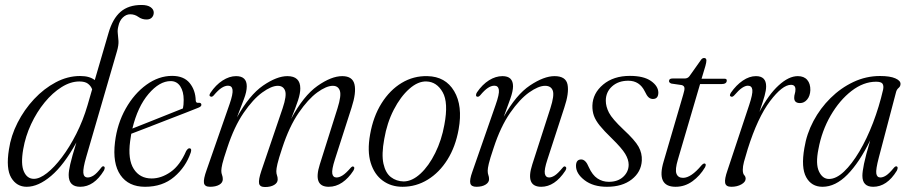

<svg xmlns="http://www.w3.org/2000/svg" viewBox="-20 -744 3664 773"><path d="M398.5 -57.5Q358.5 8 303 8Q256.5 8 256.5 -39.5Q256.5 -55 262.8 -82.8Q269 -110.5 287.5 -170.5Q237.5 -79.5 185.8 -35.8Q134 8 87.5 8Q47 8 25.2 -28.5Q3.5 -65 16 -142.5Q24 -197.5 50.8 -250Q77.5 -302.5 117.2 -345Q157 -387.5 204.8 -412.8Q252.5 -438 302.5 -438Q323 -438 337.8 -433.5Q352.5 -429 361.5 -421.5L417 -611.5Q433.5 -669 465.5 -696.5Q497.5 -724 549.5 -724Q574 -724 586.5 -715Q599 -706 599 -693.5Q599 -681.5 591.5 -673.5Q584 -665.5 570 -665.5Q551.5 -665.5 537 -676Q522.5 -686.5 504 -686.5Q488 -686.5 474.5 -673.5Q461 -660.5 456.5 -638.5Q452.5 -623.5 454.2 -609.8Q456 -596 457 -579Q458 -562 451 -538L327 -111.5Q314 -67 315.5 -48.2Q317 -29.5 333.5 -29.5Q344 -29.5 356.8 -37.5Q369.5 -45.5 387.5 -69Q393 -76.5 398 -74Q405 -71.5 398.5 -57.5ZM73.5 -143.5Q63 -83.5 76 -53.8Q89 -24 116.5 -24Q139.5 -24 169 -47Q198.5 -70 229.2 -110.8Q260 -151.5 287.2 -205.2Q314.5 -259 332.5 -320.5L351 -384.5Q345.5 -398.5 333.8 -407.2Q322 -416 299.5 -416Q264 -416 227.8 -393.2Q191.5 -370.5 159.8 -331.8Q128 -293 105.2 -244.2Q82.5 -195.5 73.5 -143.5Z M748 -130Q728 -71.5 681.2 -31.8Q634.5 8 564 8Q497.5 8 465 -39Q432.5 -86 443 -172Q452 -246 486 -306.5Q520 -367 569.5 -402.8Q619 -438.5 673 -438.5Q720 -438.5 743.5 -409.8Q767 -381 768 -339.5Q768.5 -328.5 779.5 -330Q788.5 -331 790.5 -324.5Q793 -316 779 -310.5Q762 -303.5 727.8 -290.2Q693.5 -277 652.2 -261Q611 -245 572.5 -230Q534 -215 508.5 -205.5Q506 -191 504 -176Q494 -102 518.5 -63.8Q543 -25.5 590.5 -25.5Q629.5 -25.5 667 -51.8Q704.5 -78 729.5 -136Q737 -148 743.5 -147Q753 -146 748 -130ZM667 -417.5Q622 -417.5 578 -365.8Q534 -314 513 -226.5Q541 -237.5 579.5 -252.8Q618 -268 655.2 -283Q692.5 -298 716.5 -307.5Q719.5 -320.5 719.5 -342Q719.5 -375.5 705.8 -396.5Q692 -417.5 667 -417.5Z M1032 -55.5 1118 -308.5Q1135 -359 1127.8 -378.8Q1120.5 -398.5 1098.5 -398.5Q1073 -398.5 1036 -371.8Q999 -345 961 -289.8Q923 -234.5 895 -149Q879.5 -103 875.2 -84.5Q871 -66 871 -56.5Q871 -47 874 -39.5Q877 -32 877 -22.5Q877 -8.5 862.8 -0.2Q848.5 8 825.5 8Q804 8 801.2 -7.2Q798.5 -22.5 812 -60L904.5 -325.5Q918.5 -366 916.2 -382.5Q914 -399 898 -399Q886 -399 872.2 -390.2Q858.5 -381.5 839.5 -359Q833.5 -353 828.5 -355Q819 -358 827.5 -370.5Q848.5 -402 876 -419.8Q903.5 -437.5 930.5 -437.5Q973.5 -437.5 973.5 -396.5Q973.5 -375 962.2 -345.5Q951 -316 934 -271.5Q984 -361.5 1039.2 -399.5Q1094.5 -437.5 1137 -437.5Q1189 -437.5 1189 -388Q1189 -368 1180 -340.2Q1171 -312.5 1152 -265.5Q1202 -358.5 1258 -398Q1314 -437.5 1358 -437.5Q1399.5 -437.5 1407.2 -404.2Q1415 -371 1395.5 -311L1328.5 -102.5Q1315 -60.5 1317.8 -45Q1320.5 -29.5 1335 -29.5Q1346 -29.5 1359.2 -37.8Q1372.5 -46 1392 -68.5Q1398.5 -75.5 1402.5 -73.5Q1410.5 -70.5 1402.5 -56.5Q1383 -26.5 1357.8 -9.2Q1332.5 8 1303.5 8Q1239 8 1267.5 -82L1339 -308.5Q1355 -359.5 1348.2 -379Q1341.5 -398.5 1320 -398.5Q1294 -398.5 1257.2 -371.8Q1220.5 -345 1182.5 -289.8Q1144.5 -234.5 1116.5 -149Q1101.5 -104 1097 -84.2Q1092.5 -64.5 1092.5 -55Q1092.5 -45 1095.2 -38Q1098 -31 1098 -21.5Q1098 -8 1083.8 0.5Q1069.5 9 1047 9Q1025.5 9 1023 -6Q1020.5 -21 1032 -55.5Z M1701 -437.5Q1773.5 -436 1808.5 -377Q1843.5 -318 1826.5 -223.5Q1814 -153.5 1781.5 -101.5Q1749 -49.5 1702.2 -20.8Q1655.5 8 1600.5 8Q1554.5 8 1520.8 -16.8Q1487 -41.5 1472.5 -88.5Q1458 -135.5 1470 -202.5Q1482.5 -274.5 1516 -328Q1549.5 -381.5 1597.2 -410.2Q1645 -439 1701 -437.5ZM1605.5 -13.5Q1639.5 -14 1673 -45Q1706.5 -76 1732.2 -128Q1758 -180 1769 -241.5Q1786 -331 1762.2 -372.8Q1738.5 -414.5 1697.5 -416Q1663 -417.5 1627.8 -386.2Q1592.5 -355 1565.2 -302Q1538 -249 1527 -184.5Q1515.5 -122.5 1523.8 -85Q1532 -47.5 1554 -30.8Q1576 -14 1605.5 -13.5Z M1900.5 -355Q1896.5 -356 1896.5 -361.2Q1896.5 -366.5 1900.5 -372.5Q1922 -404 1948.8 -420.8Q1975.5 -437.5 2003 -437.5Q2045.5 -437.5 2045.5 -396.5Q2045.5 -377.5 2034.5 -346.2Q2023.5 -315 2008 -273.5Q2058 -363 2114 -400.2Q2170 -437.5 2212.5 -437.5Q2258.5 -437.5 2265 -403.2Q2271.5 -369 2252 -311L2184 -102Q2170.5 -61 2173.5 -45.2Q2176.5 -29.5 2190.5 -29.5Q2201 -29.5 2213.5 -37.5Q2226 -45.5 2245 -68.5Q2251 -76 2255.5 -73.5Q2264 -70 2256 -56.5Q2213.5 8 2159 8Q2094 8 2123 -82L2196 -308.5Q2212.5 -360 2205.5 -379.2Q2198.5 -398.5 2174.5 -398.5Q2148 -398.5 2110.2 -371.8Q2072.5 -345 2034 -289.8Q1995.5 -234.5 1967.5 -149Q1952 -103 1947.8 -84.5Q1943.5 -66 1943.5 -56.5Q1943.5 -46 1946.2 -39Q1949 -32 1949 -22.5Q1949 -9.5 1935 -0.8Q1921 8 1898 8Q1877 8 1873.5 -6Q1870 -20 1881.5 -52L1975 -320.5Q1991 -365.5 1988.5 -382.2Q1986 -399 1970.5 -399Q1958 -399 1944.5 -390.2Q1931 -381.5 1913.5 -360.5Q1906.5 -352.5 1900.5 -355Z M2431 -12Q2467.5 -12 2489.2 -32.2Q2511 -52.5 2511 -81Q2511 -101.5 2497.2 -124.5Q2483.5 -147.5 2442.5 -187.5Q2412 -217 2395 -238Q2378 -259 2371.2 -277.8Q2364.5 -296.5 2365 -319Q2366.5 -368.5 2408.2 -403.5Q2450 -438.5 2516 -438.5Q2571.5 -438.5 2600.8 -418Q2630 -397.5 2630.5 -371.5Q2630.5 -345.5 2608.5 -345.5Q2599 -345.5 2591.5 -352Q2584 -358.5 2576 -376Q2555 -419 2509.5 -419Q2469.5 -419 2444.2 -396.2Q2419 -373.5 2419 -338.5Q2419 -315 2431.8 -290.2Q2444.5 -265.5 2490 -222.5Q2536.5 -179.5 2551 -153.2Q2565.5 -127 2564 -97.5Q2561.5 -51.5 2523.5 -21.8Q2485.5 8 2423.5 8Q2368 8 2333.5 -18.5Q2299 -45 2299 -76Q2299 -102 2320 -102Q2338 -102 2350.5 -71Q2365 -39 2385.5 -25.5Q2406 -12 2431 -12Z M2724.5 -401.5 2683 -407.5Q2673.5 -411 2673.5 -417.5Q2673.5 -428 2687.5 -428H2736.5Q2748.5 -428 2755.5 -437L2800.5 -500.5Q2806.5 -510.5 2814.5 -510.5Q2824 -510.5 2824 -500.5Q2824 -493 2820 -478.5L2804.5 -427H2897.5Q2906 -427 2906 -420Q2906 -405.5 2884.5 -405.5H2798.5L2709.5 -102.5Q2697 -61 2703.5 -44.5Q2710 -28 2730 -28Q2762 -28 2804 -78Q2812.5 -87.5 2818 -85.5Q2824.5 -83 2818.5 -70.5Q2798.5 -36.5 2767.8 -14.2Q2737 8 2700 8Q2621 8 2652 -94.5L2730.5 -362.5Q2737 -383 2735.5 -391Q2734 -399 2724.5 -401.5Z M2923.5 -355Q2914.5 -357.5 2922.5 -370.5Q2944 -401.5 2970.5 -419.5Q2997 -437.5 3023.5 -437.5Q3064.5 -437.5 3064.5 -396.5Q3064.5 -380.5 3058.2 -358Q3052 -335.5 3037.5 -293.5Q3074 -363 3114.8 -400.2Q3155.5 -437.5 3192 -437.5Q3217 -437.5 3230 -422.2Q3243 -407 3242.5 -381Q3241.5 -357.5 3229.5 -343.2Q3217.5 -329 3201 -329Q3177.5 -329 3177.5 -350Q3177.5 -359 3180 -366.8Q3182.5 -374.5 3182.5 -384Q3182.5 -402.5 3164.5 -402.5Q3130 -402.5 3080.2 -336.8Q3030.5 -271 2990.5 -144.5Q2980 -110.5 2975.2 -92.2Q2970.5 -74 2970.5 -60.5Q2970.5 -45 2976.2 -39Q2982 -33 2982 -24.5Q2982 -11.5 2965 -1.8Q2948 8 2924 8Q2902.5 8 2899.5 -7.5Q2896.5 -23 2909 -58.5L2996 -320.5Q3011 -365.5 3009 -382.2Q3007 -399 2991 -399Q2981 -399 2968 -390.5Q2955 -382 2935 -359Q2928 -352.5 2923.5 -355Z M3518 -109Q3505.5 -61.5 3508 -45.5Q3510.5 -29.5 3524.5 -29.5Q3535 -29.5 3547.5 -37.5Q3560 -45.5 3578.5 -68Q3585 -76 3590.5 -74Q3597.5 -71 3590.5 -56.5Q3551 8 3495.5 8Q3452 8 3452 -36.5Q3452 -52.5 3458.5 -84.5Q3465 -116.5 3483.5 -179Q3440 -90 3391.8 -41Q3343.5 8 3291.5 8Q3247 8 3225.8 -30.5Q3204.5 -69 3218.5 -148.5Q3227.5 -205 3255 -256.8Q3282.5 -308.5 3323.8 -349.2Q3365 -390 3416 -414Q3467 -438 3523 -438Q3563.5 -438 3584.8 -428.5Q3606 -419 3605.5 -406Q3605.5 -396.5 3597.8 -390Q3590 -383.5 3587.5 -373ZM3275 -143.5Q3263 -84 3277.2 -53.8Q3291.5 -23.5 3317.5 -23.5Q3346.5 -23.5 3378 -53.2Q3409.5 -83 3439.8 -134Q3470 -185 3494.8 -249.5Q3519.5 -314 3535.5 -383.5Q3538.5 -399 3533 -407Q3527.5 -415 3507 -415Q3456.5 -415 3408.2 -377.8Q3360 -340.5 3324.2 -278.8Q3288.5 -217 3275 -143.5Z"/></svg>

Font: Fraunces 144pt Soft Light
Style: Italic
Weight: 300
Italic angle: -16°
Version: Version 1.000;[b76b70a41]